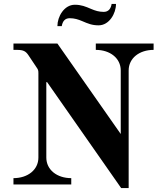

<svg xmlns="http://www.w3.org/2000/svg" viewBox="-20 -932 804 970"><path d="M270 -800H292C296 -824 308 -840 332 -840C356 -840 375 -834 396 -825C424 -813 445 -804 478 -804C532 -804 566 -864 566 -912H544C540 -888 528 -872 504 -872C480 -872 461 -878 440 -887C412 -899 391 -908 358 -908C304 -908 270 -848 270 -800ZM48 0H340V-32C268 -32 214 -74 214 -136V-517H218L592 18H630V-576C630 -638 684 -680 756 -680V-712H464V-680C536 -680 590 -638 590 -576V-255L270 -712H48V-680H66C98 -680 110 -673 123 -654L163 -594C172 -581 174 -578 174 -563V-136C174 -74 120 -32 48 -32Z"/></svg>

Font: Old Standard
Style: Bold
Weight: 700
Designer: Alexey Kryukov <alexios@thessalonica.org.ru>
Version: Version 2.0.2